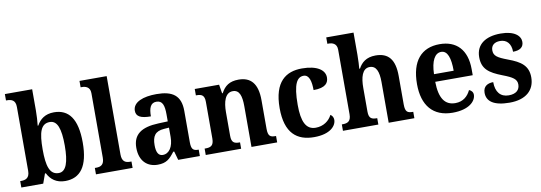

<svg xmlns="http://www.w3.org/2000/svg" viewBox="-58 -1144 4337 1538"><g transform="rotate(-10 2110.5 -375.0)"><path d="M372 10C495 10 563 -76 563 -270C563 -463 497 -548 377 -548C305 -548 262 -513 236 -465H231C235 -494 238 -552 238 -588V-760H16V-708H21C61 -708 93 -698 93 -641V-122C93 -61 57 -52 22 -52H16V0H194L222 -78H229C255 -26 300 10 372 10ZM332 -62C258 -62 237 -136 237 -270C237 -409 258 -477 331 -477C392 -477 417 -409 417 -271C417 -136 392 -62 332 -62Z M623 0H921V-52H910C872 -52 844 -65 844 -123V-760H623V-708H634C659 -708 700 -700 700 -647V-123C700 -65 672 -52 634 -52H623Z M1124 10C1195 10 1223 -17 1264 -71H1272L1292 0H1468V-52H1464C1422 -52 1408 -68 1408 -123V-378C1408 -503 1342 -549 1211 -549C1104 -549 1018 -518 1018 -447C1018 -400 1056 -381 1137 -381C1137 -449 1153 -489 1200 -489C1250 -489 1263 -448 1263 -374V-318L1187 -315C1047 -310 978 -261 978 -153C978 -42 1043 10 1124 10ZM1178 -60C1142 -60 1126 -91 1126 -148C1126 -221 1150 -259 1223 -264L1264 -267V-191C1264 -112 1230 -60 1178 -60Z M1516 0H1804V-52H1800C1759 -52 1735 -61 1735 -117V-310C1735 -392 1755 -466 1818 -466C1871 -466 1888 -416 1888 -331V0H2097V-52H2093C2051 -52 2032 -61 2032 -123V-355C2032 -490 1978 -549 1879 -549C1805 -549 1765 -519 1736 -464H1731L1719 -536H1521V-484H1525C1566 -484 1591 -475 1591 -419V-121C1591 -61 1564 -52 1522 -52H1516Z M2397 10C2528 10 2579 -50 2579 -99C2579 -118 2570 -134 2555 -143C2533 -98 2486 -62 2422 -62C2343 -62 2311 -131 2311 -267C2311 -439 2345 -489 2398 -489C2444 -489 2457 -430 2457 -362C2557 -362 2580 -401 2580 -444C2580 -503 2519 -549 2394 -549C2265 -549 2164 -482 2164 -266C2164 -62 2258 10 2397 10Z M2632 0H2920V-52H2917C2876 -52 2852 -61 2852 -117V-310C2852 -394 2870 -466 2931 -466C2984 -466 3004 -417 3004 -331V0H3213V-52H3210C3168 -52 3148 -61 3148 -123V-355C3148 -490 3097 -549 2993 -549C2917 -549 2877 -512 2853 -467H2847C2849 -487 2852 -536 2852 -581V-760H2630V-708H2641C2666 -708 2707 -700 2707 -647V-121C2707 -61 2676 -52 2638 -52H2632Z M3524 10C3659 10 3715 -52 3715 -103C3715 -125 3700 -140 3683 -146C3661 -99 3622 -62 3558 -62C3474 -62 3430 -122 3428 -258H3733V-307C3733 -466 3650 -549 3514 -549C3366 -549 3281 -453 3281 -265C3281 -91 3364 10 3524 10ZM3589 -320H3429C3432 -427 3464 -486 3516 -486C3568 -486 3589 -423 3589 -320Z M3987 10C4119 10 4192 -55 4192 -160C4192 -255 4134 -295 4034 -332C3949 -364 3922 -382 3922 -427C3922 -466 3949 -490 3996 -490C4049 -490 4084 -454 4084 -387C4143 -387 4171 -411 4171 -453C4171 -501 4123 -548 4010 -548C3890 -548 3809 -496 3809 -391C3809 -296 3861 -257 3968 -216C4049 -185 4080 -165 4080 -122C4080 -80 4053 -49 3990 -49C3923 -49 3885 -94 3885 -175C3842 -175 3802 -157 3802 -102C3802 -35 3855 10 3987 10Z"/></g></svg>

Font: Noto Serif Hebrew SemiCondensed
Style: Bold
Weight: 700
Width: 4
Designer: Monotype Design Team
Foundry: Monotype Imaging Inc.
Version: Version 2.004